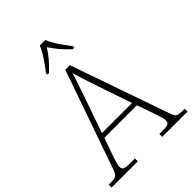

<svg xmlns="http://www.w3.org/2000/svg" viewBox="-264 -1057 1182 1182"><g transform="rotate(-45 327.5 -465.5)"><path d="M-3 0V-25H18Q40 -25 51.5 -28.5Q63 -32 70 -43.5Q77 -55 86 -79L308 -714H348L571 -74Q579 -52 585.5 -41.5Q592 -31 603.5 -28Q615 -25 638 -25H658V0H438V-25H470Q505 -25 515.5 -32.5Q526 -40 526 -57Q526 -67 521 -84Q516 -101 510.5 -117.5Q505 -134 502 -143L465 -248H182L145 -144Q142 -135 136.5 -118.5Q131 -102 126 -84.5Q121 -67 121 -57Q121 -40 131.5 -32.5Q142 -25 178 -25H225V0ZM192 -279H454L380 -496Q366 -538 350 -586.5Q334 -635 324 -668Q320 -650 310.5 -621.5Q301 -593 290 -561.5Q279 -530 271 -506ZM209 -784Q225 -803 243.5 -829Q262 -855 278 -882Q294 -909 303 -931H350Q359 -909 375 -882Q391 -855 410 -829Q429 -803 444 -784V-771H430Q395 -804 372 -831Q349 -858 326 -893Q304 -858 281 -831Q258 -804 223 -771H209Z"/></g></svg>

Font: Noto Serif Tamil ExtraLight
Style: Regular
Weight: 200
Designer: Indian Type Foundry, Tom Grace, and the Monotype Design Team
Foundry: Monotype Imaging Inc.
Version: Version 2.004; ttfautohint (v1.8.4.7-5d5b)